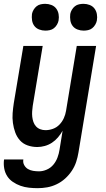

<svg xmlns="http://www.w3.org/2000/svg" viewBox="-32 -760 552 1003"><path d="M165 223Q142 223 119 220.5Q96 218 75 210.5Q54 203 35.5 190.5Q17 178 5.5 160Q-6 142 -10 119.5Q-14 97 -11 74L-10 73H90Q87 89 94.5 102.5Q102 116 114 123Q126 130 141 132.5Q156 135 172 135Q192 135 212.5 126Q233 117 247 100Q261 83 268.5 62.5Q276 42 279 22L295 -77Q285 -59 271 -42.5Q257 -26 239.5 -14.5Q222 -3 202 2.5Q182 8 163 8Q136 8 112 -0.5Q88 -9 72 -27Q56 -45 47.5 -68.5Q39 -92 35.5 -117.5Q32 -143 34 -169Q36 -195 40 -221L90 -520H191L139 -207Q137 -193 136 -178.5Q135 -164 136.5 -150Q138 -136 142.5 -123Q147 -110 156 -100Q165 -90 178 -85Q191 -80 206 -80Q225 -80 244.5 -87Q264 -94 278.5 -109Q293 -124 301.5 -143Q310 -162 313 -181L369 -520H470L378 36Q374 61 366 85.5Q358 110 343 132.5Q328 155 308 173Q288 191 264 202.5Q240 214 215 218.5Q190 223 165 223ZM405 -600Q388 -600 372.5 -606Q357 -612 347.5 -624.5Q338 -637 335.5 -653.5Q333 -670 335 -687Q337 -698 343.5 -709Q350 -720 359.5 -727.5Q369 -735 381 -737.5Q393 -740 404 -740Q421 -740 436.5 -734Q452 -728 461.5 -715.5Q471 -703 474 -686.5Q477 -670 474 -653Q472 -642 465.5 -631Q459 -620 449.5 -612.5Q440 -605 428 -602.5Q416 -600 405 -600ZM205 -600Q188 -600 172.5 -606Q157 -612 147.5 -624.5Q138 -637 135.5 -653.5Q133 -670 135 -687Q137 -698 143.5 -709Q150 -720 159.5 -727.5Q169 -735 181 -737.5Q193 -740 204 -740Q221 -740 236.5 -734Q252 -728 261.5 -715.5Q271 -703 274 -686.5Q277 -670 274 -653Q272 -642 265.5 -631Q259 -620 249.5 -612.5Q240 -605 228 -602.5Q216 -600 205 -600Z"/></svg>

Font: Iosevka Term Curly Semibold
Style: Italic
Weight: 600
Italic angle: -9°
Designer: Belleve Invis
Foundry: Belleve Invis
Version: Version 32.3.0